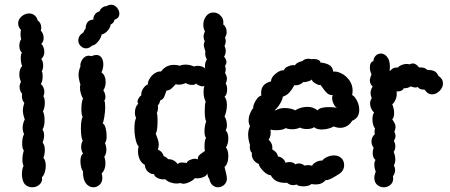

<svg xmlns="http://www.w3.org/2000/svg" viewBox="-20 -794 1908 814"><path d="M174 -91Q174 -76 169.5 -62.5Q165 -49 158 -43Q161 -24 148 -12Q135 0 117 0Q105 0 94 -6Q83 -12 78 -26Q73 -40 73 -56Q73 -78 80 -91Q75 -100 75 -117Q75 -136 81 -156Q74 -164 74 -185Q74 -212 82 -225Q76 -239 76 -252Q76 -270 85 -288Q77 -309 77 -326Q77 -340 83 -358Q73 -369 73 -386Q73 -393 74 -396Q63 -409 63 -426Q63 -437 69 -447Q62 -463 62 -478Q62 -502 74 -514Q68 -528 68 -548Q68 -564 73 -571Q68 -574 65 -582Q62 -590 62 -600Q62 -617 70 -628Q67 -636 67 -649Q67 -659 69 -667Q57 -679 57 -695Q57 -712 71.5 -724.5Q86 -737 104 -737Q116 -737 126 -729.5Q136 -722 140 -707Q155 -697 155 -676Q155 -672 153 -664Q165 -652 165 -633Q165 -617 155 -608Q160 -604 164 -594.5Q168 -585 168 -574Q168 -556 155 -544Q163 -533 163 -517Q163 -501 157 -491Q161 -487 161 -471Q161 -462 159 -452Q157 -442 153 -438Q168 -425 168 -405Q168 -394 164 -386Q170 -377 170 -359Q170 -336 162 -322Q169 -308 169 -285Q169 -257 160 -245Q167 -235 167 -220Q167 -207 161 -189Q170 -179 170 -158Q170 -140 164 -125Q174 -114 174 -91Z M432 -217Q432 -195 425 -188Q431 -173 431 -159Q431 -141 422 -129Q427 -118 427 -101Q427 -75 411 -58Q414 -49 414 -40Q414 -22 402.5 -11Q391 0 376 0Q357 0 344 -17Q331 -34 332 -67Q327 -73 324 -85.5Q321 -98 321 -110Q321 -135 332 -143Q324 -156 324 -171Q324 -186 331 -198Q327 -202 325 -217Q323 -232 323 -250Q323 -267 325 -280.5Q327 -294 331 -298Q325 -304 325 -331Q325 -362 332 -376Q327 -384 323 -397Q319 -410 319 -421Q319 -431 321 -435Q313 -461 313 -477Q313 -494 321 -512Q319 -527 329.5 -542.5Q340 -558 357 -558Q360 -558 368 -556Q380 -561 388 -561Q403 -561 410.5 -549.5Q418 -538 418 -521Q418 -503 410 -487Q419 -481 423.5 -470.5Q428 -460 428 -447Q428 -426 418 -411Q427 -397 427 -383Q427 -373 422 -367Q426 -362 426 -341Q426 -322 422.5 -299.5Q419 -277 415 -271Q423 -268 427.5 -252Q432 -236 432 -217ZM371 -601Q358 -589 345 -589Q332 -589 322 -599Q312 -609 312 -623Q312 -643 334 -657Q335 -663 343 -673Q343 -688 350.5 -699Q358 -710 376 -711Q375 -723 382.5 -733Q390 -743 402 -746Q405 -755 413.5 -761.5Q422 -768 432 -768Q441 -774 451 -774Q465 -774 475.5 -762Q486 -750 486 -736Q486 -717 465 -710Q464 -697 449 -690Q448 -677 436 -663.5Q424 -650 411 -648Q409 -634 396 -618Q383 -602 371 -601Z M816 -38Q809 -38 806 -39Q801 -31 785 -23Q769 -15 757 -15Q751 -15 746 -18Q736 -16 729 -16Q715 -16 701.5 -21Q688 -26 681 -34Q664 -32 649.5 -38.5Q635 -45 633 -56Q622 -54 608.5 -65Q595 -76 594 -95Q579 -103 572 -119Q565 -135 565 -153Q565 -166 568 -173Q560 -180 555 -202.5Q550 -225 550 -250Q550 -280 557 -294Q552 -304 552 -317Q552 -328 555.5 -338Q559 -348 566 -354Q563 -359 563 -363Q563 -370 568 -378Q573 -386 579 -390Q578 -406 587.5 -419.5Q597 -433 607 -436Q606 -446 614 -460Q622 -474 635.5 -483Q649 -492 663 -491Q683 -519 718 -519Q733 -519 741 -515Q752 -520 768 -520Q784 -520 803 -512Q809 -515 818 -515Q828 -515 837.5 -511.5Q847 -508 850 -502Q849 -506 849 -514Q849 -530 857 -542Q850 -554 850 -566Q850 -572 851 -575Q850 -580 847 -588.5Q844 -597 844 -603Q844 -611 848 -619Q843 -629 843 -639Q843 -650 849 -660Q842 -674 842 -689Q842 -709 853.5 -725Q865 -741 885 -741Q902 -741 914.5 -728.5Q927 -716 927 -700Q927 -694 926 -691Q941 -679 941 -658Q941 -647 934 -635Q937 -628 937 -620Q937 -609 932 -599Q937 -589 937 -578Q937 -564 930 -554Q940 -542 940 -531Q940 -523 934 -514Q937 -508 937 -499Q937 -492 934 -484Q942 -473 942 -460Q942 -450 937 -440Q943 -430 943 -416Q943 -393 932 -384Q942 -372 942 -348Q942 -334 938.5 -320Q935 -306 932 -300Q942 -285 942 -262Q942 -251 937 -241Q948 -230 948 -208Q948 -184 938 -169Q948 -156 948 -132Q948 -116 943.5 -103.5Q939 -91 932 -87Q933 -80 937 -66Q942 -44 942 -38Q942 -22 932 -12Q920 0 904 0Q891 0 880.5 -9.5Q870 -19 868 -35Q863 -40 861 -48.5Q859 -57 859 -59Q857 -50 844 -44Q831 -38 816 -38ZM752 -105Q759 -105 764 -104Q769 -103 772 -103Q773 -110 784.5 -115.5Q796 -121 807 -121Q814 -121 819 -118Q818 -128 823 -134Q828 -140 836.5 -145.5Q845 -151 849 -154Q847 -158 847 -172Q847 -202 854 -209Q847 -216 847 -237Q847 -261 854 -279Q848 -292 848 -323Q848 -353 852 -363Q843 -381 843 -404Q843 -422 847 -430Q841 -426 829.5 -429.5Q818 -433 811 -440Q807 -434 795 -434Q787 -434 779 -436.5Q771 -439 768 -442Q752 -435 737 -435Q733 -435 725 -437Q712 -423 705 -417Q698 -411 686 -410Q683 -403 680 -393.5Q677 -384 673 -378Q669 -372 659 -368Q657 -355 649 -347Q650 -343 650 -336Q650 -326 645 -314Q648 -307 648 -283Q648 -237 640 -228Q641 -224 647 -209Q653 -194 653 -180Q653 -169 649 -160Q669 -152 674 -132Q684 -129 693 -119Q717 -120 734 -98Q737 -105 752 -105Z M1503 -328Q1503 -294 1473 -282Q1465 -268 1451.5 -260Q1438 -252 1422 -252Q1409 -252 1395 -258Q1387 -253 1373 -249Q1359 -245 1345 -245Q1321 -245 1312 -255Q1302 -247 1280 -247Q1264 -247 1251 -253Q1237 -246 1219 -246Q1202 -246 1191 -251Q1181 -242 1150 -242Q1133 -242 1127 -245Q1130 -216 1119 -202Q1138 -183 1134 -161Q1135 -160 1145 -153Q1155 -146 1159 -130Q1170 -130 1179.5 -121Q1189 -112 1191 -103Q1195 -107 1207 -107Q1216 -107 1223 -104Q1230 -101 1231 -97Q1238 -101 1247 -101Q1260 -101 1271 -92Q1281 -94 1286 -94Q1296 -94 1303 -91Q1306 -99 1319 -106.5Q1332 -114 1346 -113Q1354 -123 1368 -129Q1382 -135 1396 -135Q1423 -135 1435 -113Q1439 -105 1439 -94Q1439 -70 1417 -56Q1412 -53 1400 -45.5Q1388 -38 1378 -34Q1368 -30 1360 -30Q1345 -12 1319 -12Q1307 -12 1301 -14Q1289 -4 1266 -4Q1245 -4 1237 -12Q1230 -9 1223 -9Q1209 -9 1197 -19Q1146 -16 1128 -51Q1114 -51 1096.5 -68.5Q1079 -86 1077 -99Q1054 -108 1048 -132Q1047 -140 1048 -147Q1044 -148 1041.5 -155.5Q1039 -163 1039 -171Q1039 -177 1040 -179Q1032 -203 1032 -223Q1032 -243 1040 -259Q1034 -270 1034 -283Q1034 -299 1041 -315Q1048 -331 1054 -336Q1052 -341 1057 -353.5Q1062 -366 1070.5 -376.5Q1079 -387 1088 -389L1087 -400Q1087 -439 1129 -449Q1129 -466 1149 -482Q1169 -498 1184 -496Q1186 -507 1203.5 -513.5Q1221 -520 1230 -517Q1238 -530 1262 -535Q1271 -545 1288 -545Q1293 -545 1301 -543L1310 -544Q1322 -544 1330.5 -539.5Q1339 -535 1338 -529Q1360 -527 1375 -519Q1390 -511 1393 -490Q1406 -493 1426 -483.5Q1446 -474 1460.5 -454.5Q1475 -435 1475 -409Q1475 -403 1473 -391Q1484 -386 1493.5 -367Q1503 -348 1503 -328ZM1375 -340Q1397 -340 1409 -336Q1401 -340 1394.5 -353.5Q1388 -367 1388 -379Q1388 -387 1391 -391Q1377 -390 1367.5 -398.5Q1358 -407 1350.5 -418Q1343 -429 1339 -434Q1334 -431 1318.5 -439.5Q1303 -448 1302 -457Q1298 -452 1285 -448.5Q1272 -445 1265 -446Q1262 -441 1251 -436Q1240 -431 1228 -433Q1218 -414 1207 -402Q1196 -390 1179 -384Q1177 -370 1166.5 -353Q1156 -336 1145 -327L1149 -326Q1163 -336 1187 -336Q1201 -336 1213.5 -333Q1226 -330 1231 -326Q1255 -341 1284 -341Q1308 -341 1326 -326Q1336 -340 1375 -340Z M1607 0Q1591 0 1579 -10.5Q1567 -21 1567 -40Q1567 -52 1573 -67Q1567 -81 1567 -96Q1567 -108 1572 -116Q1566 -120 1563 -128Q1560 -136 1560 -146Q1560 -156 1564 -168Q1555 -179 1555 -194Q1555 -213 1569 -225Q1568 -228 1568 -235Q1568 -245 1570 -249Q1559 -263 1559 -289Q1559 -307 1566 -317Q1559 -323 1554 -333.5Q1549 -344 1549 -355Q1549 -367 1556 -378Q1551 -390 1551 -399Q1551 -414 1560 -427Q1548 -439 1548 -452Q1548 -462 1555 -479Q1548 -493 1548 -509Q1548 -530 1563 -535Q1564 -549 1573 -558Q1582 -567 1595 -567Q1610 -567 1621.5 -552.5Q1633 -538 1633 -511Q1633 -500 1632 -493Q1636 -495 1640 -499.5Q1644 -504 1650 -506Q1656 -508 1668 -508Q1670 -513 1681.5 -518Q1693 -523 1704 -523Q1712 -523 1715 -521Q1723 -525 1731 -525Q1743 -525 1757 -508Q1781 -510 1792 -497Q1808 -498 1820 -493Q1832 -488 1839 -472Q1858 -460 1858 -440Q1858 -423 1843.5 -408.5Q1829 -394 1812 -394Q1793 -394 1780 -414Q1769 -414 1763 -416Q1757 -418 1751 -425Q1745 -423 1741 -423Q1732 -423 1722 -428Q1708 -419 1692 -420Q1686 -406 1661 -406Q1662 -403 1662 -396Q1662 -383 1656.5 -370.5Q1651 -358 1643 -352Q1651 -333 1651 -314Q1651 -297 1643 -288Q1646 -284 1649.5 -278Q1653 -272 1655 -267Q1657 -259 1657 -255Q1657 -248 1652 -236Q1657 -224 1657 -218Q1657 -210 1650 -196Q1656 -186 1656 -174Q1656 -160 1649 -150Q1656 -134 1656 -117Q1656 -104 1650 -93Q1655 -83 1655 -73Q1655 -59 1646 -47Q1650 -25 1637.5 -12.5Q1625 0 1607 0Z"/></svg>

Font: Pangolin
Style: Regular
Weight: 400
Designer: Kevin Burke
Foundry: Google, Inc.
Version: Version 1.101